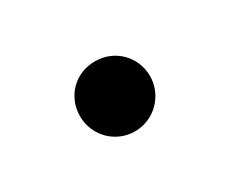

<svg xmlns="http://www.w3.org/2000/svg" viewBox="-42 -231 415 347"><g transform="rotate(-30 166.0 -57.0)"><path d="M166 16C207 16 239 -18 239 -57C239 -98 207 -130 166 -130C124 -130 93 -98 93 -57C93 -18 124 16 166 16Z"/></g></svg>

Font: Noto Serif CJK SC SemiBold
Style: Regular
Weight: 600
Designer: Ryoko NISHIZUKA 西塚涼子 (kana & ideographs); Frank Grießhammer (Latin, Greek & Cyrillic); Wenlong ZHANG 张文龙 (bopomofo); San
Foundry: Adobe
Version: Version 2.001;hotconv 1.1.0;makeotfexe 2.6.0